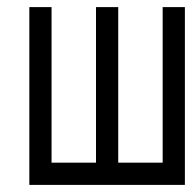

<svg xmlns="http://www.w3.org/2000/svg" viewBox="-20 -520 540 540"><path d="M125 -62.5H250V-500H312.5V-62.5H437.5V-500H500V0H62.5V-500H125Z"/></svg>

Font: 寒蝉点阵体 16px
Style: Regular
Weight: 400
Designer: Designed by Warren2060
Foundry: ChillType
Version: Version 1.000